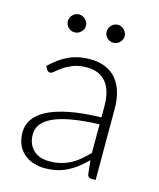

<svg xmlns="http://www.w3.org/2000/svg" viewBox="-106 -759 696 843"><g transform="rotate(15 242.0 -338.0)"><path d="M360.5 -240.5Q289.5 -238 238.2 -229.2Q187 -220.5 153.8 -205.5Q120.5 -190.5 104.5 -169.8Q88.5 -149 88.5 -122.5Q88.5 -97.5 96.8 -79.2Q105 -61 118.8 -49.2Q132.5 -37.5 150.5 -32Q168.5 -26.5 188 -26.5Q217 -26.5 241.2 -32.8Q265.5 -39 286.2 -50.2Q307 -61.5 325 -77Q343 -92.5 360.5 -110.5ZM68 -427Q107 -466 150 -486Q193 -506 247.5 -506Q287.5 -506 317.5 -493.2Q347.5 -480.5 367.2 -456.8Q387 -433 397 -399.2Q407 -365.5 407 -324V0H388Q373 0 369.5 -14L362.5 -78Q342 -58 321.8 -42Q301.5 -26 279.5 -15Q257.5 -4 232 2Q206.5 8 176 8Q150.5 8 126.5 0.5Q102.5 -7 83.8 -22.5Q65 -38 53.8 -62.2Q42.5 -86.5 42.5 -120.5Q42.5 -152 60.5 -179Q78.5 -206 117 -226Q155.5 -246 215.8 -258Q276 -270 360.5 -272V-324Q360.5 -393 330.8 -430.2Q301 -467.5 242.5 -467.5Q206.5 -467.5 181.2 -457.5Q156 -447.5 138.5 -435.5Q121 -423.5 110 -413.5Q99 -403.5 91.5 -403.5Q86 -403.5 82.5 -406Q79 -408.5 76.5 -412.5ZM191 -642Q191 -634 187.5 -626.8Q184 -619.5 178.2 -614Q172.5 -608.5 165 -605.2Q157.5 -602 149.5 -602Q141 -602 133.8 -605.2Q126.5 -608.5 120.8 -614Q115 -619.5 111.8 -626.8Q108.5 -634 108.5 -642Q108.5 -650.5 111.8 -658Q115 -665.5 120.8 -671.2Q126.5 -677 133.8 -680.2Q141 -683.5 149.5 -683.5Q157.5 -683.5 165 -680.2Q172.5 -677 178.2 -671.2Q184 -665.5 187.5 -658Q191 -650.5 191 -642ZM367 -642Q367 -634 363.5 -626.8Q360 -619.5 354.5 -614Q349 -608.5 341.5 -605.2Q334 -602 326 -602Q317.5 -602 310 -605.2Q302.5 -608.5 297 -614Q291.5 -619.5 288.2 -626.8Q285 -634 285 -642Q285 -659 297 -671.2Q309 -683.5 326 -683.5Q334 -683.5 341.5 -680.2Q349 -677 354.5 -671.2Q360 -665.5 363.5 -658Q367 -650.5 367 -642Z"/></g></svg>

Font: Lato 2
Style: Regular
Weight: 300
Designer: Lukasz Dziedzic with Adam Twardoch and Botio Nikoltchev
Foundry: tyPoland Lukasz Dziedzic
Version: Version 2.015; 2015-08-06; http://www.latofonts.com/